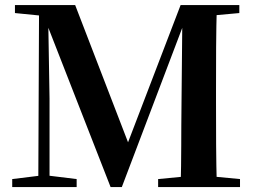

<svg xmlns="http://www.w3.org/2000/svg" viewBox="-20 -761 1041 781"><path d="M29.7 0H291.8V-32.6L171.7 -47.3H149.4L29.7 -32.6ZM40.8 -707.9 178.2 -694.2H191.8V-740.5H40.8ZM135.7 0H181.5V-360L175.2 -740.5H138.9ZM429.9 0H475.5L728.5 -666.6L740.7 -698.4H766.2V-740.5H714.7L494.5 -165.6L487.8 -148.8H513.7L285.7 -740.5H150.5V-698.4H157ZM623.2 0H956.3V-32.6L801.8 -47.3H775.8L623.2 -32.6ZM714.8 0H862.1C858.7 -112.9 858.7 -229 858.7 -346.1V-393.6C858.7 -510 858.7 -626.4 862.1 -740.5H722.2L718.2 -326.5C716.8 -231.2 718.2 -115.1 714.8 0ZM787.7 -694.2H802.5L953.5 -707.9V-740.5H787.7Z"/></svg>

Font: Source Han Serif TW VF
Style: Regular
Weight: 250
Designer: Ryoko NISHIZUKA 西塚涼子 (kana & ideographs); Frank Grießhammer (Latin, Greek & Cyrillic); Wenlong ZHANG 张文龙 (bopomofo); San
Foundry: Adobe
Version: Version 2.002;hotconv 1.1.0;makeotfexe 2.6.0